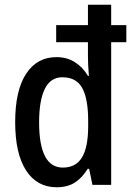

<svg xmlns="http://www.w3.org/2000/svg" viewBox="-20 -780 559 810"><path d="M219 10Q136 10 90 -61Q44 -132 44 -265Q44 -398 90 -468.5Q136 -539 218 -539Q262 -539 295.5 -518Q329 -497 351 -460H355Q353 -482 352 -504.5Q351 -527 351 -543V-602H217V-674H351V-760H449V-674H513V-602H449V0H370L356 -68H350Q327 -30 296 -10Q265 10 219 10ZM245 -73Q300 -73 326 -116Q352 -159 352 -249V-269Q352 -363 327 -408.5Q302 -454 243 -454Q193 -454 169 -405Q145 -356 145 -264Q145 -73 245 -73Z"/></svg>

Font: Noto Sans Condensed Medium
Style: Regular
Weight: 500
Width: 3
Designer: Monotype Design Team
Foundry: Monotype Imaging Inc.
Version: Version 2.013; ttfautohint (v1.8.4.7-5d5b)